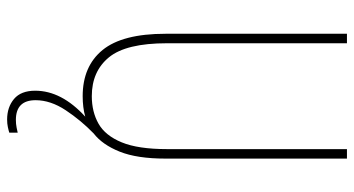

<svg xmlns="http://www.w3.org/2000/svg" viewBox="-242 -512 971 526"><g transform="rotate(90 243.0 -248.5)"><path d="M254 139Q254 193 308 193Q319 193 329 191Q339 189 343 188V211Q337 213 327.5 215Q318 217 307 217Q273 217 250.5 198Q228 179 228 140Q228 68 299 3Q274 10 243 10Q161 10 116.5 -44.5Q72 -99 72 -217V-714H98V-221Q98 -109 136.5 -62Q175 -15 243 -15Q286 -15 318.5 -33.5Q351 -52 369.5 -97Q388 -142 388 -221V-714H414V-217Q414 -139 395 -91.5Q376 -44 345 -20Q309 15 281.5 56.5Q254 98 254 139Z"/></g></svg>

Font: Noto Sans Gujarati UI ExtraCondensed Thin
Style: Regular
Weight: 100
Width: 2
Designer: Jelle Bosma - Monotype Design Team, Universal Thirst
Foundry: Monotype Imaging Inc.
Version: Version 2.106; ttfautohint (v1.8.4.7-5d5b)